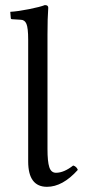

<svg xmlns="http://www.w3.org/2000/svg" viewBox="-20 -718 330 748"><path d="M89.8 -563Q89.8 -608.9 83 -625Q76.2 -641.1 60.1 -641.1L27.8 -643.1Q22 -643.1 22 -647.9L20 -671.9Q50.8 -673.8 93.5 -682.4Q136.2 -690.9 154.8 -698.2Q168 -698.2 168 -688Q165 -647.9 165 -583V-137.2Q165 -88.4 172.1 -66.7Q179.2 -44.9 198.2 -44.9Q229 -44.9 265.1 -73.2Q278.3 -69.3 283.2 -56.2Q224.1 9.8 163.1 9.8Q89.8 9.8 89.8 -88.9Z"/></svg>

Font: Linux Libertine Capitals
Style: Small Caps
Weight: 400
Designer: Philipp H. Poll
Foundry: Philipp H. Poll
Version: Version 5.1.3